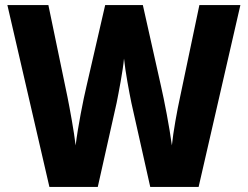

<svg xmlns="http://www.w3.org/2000/svg" viewBox="-20 -734 974 754"><path d="M924 -714H763L687 -352C676 -302 660 -215 655 -163C646 -232 625 -341 612 -397L541 -714H393L320 -397C307 -343 286 -236 277 -163C271 -216 254 -308 245 -353L170 -714H9L174 0H364L438 -330C446 -370 463 -458 467 -504C472 -453 488 -369 496 -330L570 0H760Z"/></svg>

Font: Noto Sans Lao Looped SemiCondensed ExtraBold
Style: Regular
Weight: 800
Width: 4
Designer: Mark Frömberg, Ben Mitchell
Foundry: The Fontpad Ltd
Version: Version 1.002